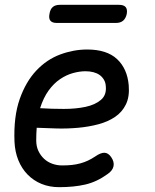

<svg xmlns="http://www.w3.org/2000/svg" viewBox="-20 -765 640 795"><path d="M440 -115Q454 -95 450 -76.5Q446 -58 425 -44Q381 -12 333.5 -1Q286 10 225 10Q185 10 152 -3.5Q119 -17 94.5 -42Q70 -67 56 -101.5Q42 -136 40 -178Q36 -282 61.5 -354.5Q87 -427 130.5 -473Q174 -519 229.5 -539.5Q285 -560 341 -560Q422 -560 464.5 -520.5Q507 -481 513 -412Q517 -365 501.5 -333Q486 -301 456.5 -281Q427 -261 387.5 -250.5Q348 -240 304.5 -236Q261 -232 216.5 -233Q172 -234 132 -236Q131 -224 130.5 -211Q130 -198 130 -184Q130 -159 139 -140Q148 -121 162.5 -107.5Q177 -94 196.5 -87Q216 -80 237 -80Q260 -80 278 -82Q296 -84 312.5 -88.5Q329 -93 344 -100Q359 -107 374 -117Q397 -133 412.5 -132.5Q428 -132 440 -115ZM146 -317Q194 -314 244 -314Q294 -314 334 -322.5Q374 -331 398 -351.5Q422 -372 418 -409Q417 -424 410 -435.5Q403 -447 392.5 -454.5Q382 -462 367 -466Q352 -470 334 -470Q310 -470 282.5 -462.5Q255 -455 229 -437.5Q203 -420 181.5 -390.5Q160 -361 146 -317ZM215 -670Q196 -670 188.5 -679.5Q181 -689 185 -708Q188 -727 198.5 -736Q209 -745 228 -745H473Q492 -745 500 -736Q508 -727 505 -708Q501 -689 490 -679.5Q479 -670 460 -670Z"/></svg>

Font: Maple Mono Normal NL
Style: Italic
Weight: 400
Italic angle: -10°
Monospace: yes
Designer: subframe7536
Version: Version 7.000